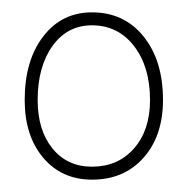

<svg xmlns="http://www.w3.org/2000/svg" viewBox="-20 -728 304 311"><path d="M244 -566Q244 -508 212.5 -472.5Q181 -437 129 -437Q80 -437 50 -472.5Q20 -508 20 -566Q20 -630 50 -669Q80 -708 129 -708Q181 -708 212.5 -669Q244 -630 244 -566ZM41 -566Q41 -517 65 -487.5Q89 -458 129 -458Q171 -458 197 -487.5Q223 -517 223 -566Q223 -620 197 -653.5Q171 -687 129 -687Q89 -687 65 -653.5Q41 -620 41 -566Z"/></svg>

Font: Vibes
Style: Regular
Weight: 400
Designer: AbdElmomen Kadhim
Version: Version 1.100